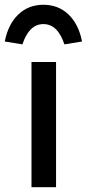

<svg xmlns="http://www.w3.org/2000/svg" viewBox="-62 -785 364 805"><path d="M70 0V-525H173V0ZM-42 -611Q-28 -683 14.5 -724Q57 -765 120 -765Q183 -765 225.5 -724Q268 -683 282 -611L208 -599Q180 -684 120 -684Q60 -684 32 -599Z"/></svg>

Font: Easer Grotesk
Style: Regular
Weight: 400
Designer: Boardeaser, Bonnie Shaver-Troup, Thomas Jockin
Foundry: Lexend
Version: Version 1.008;Glyphs 3.1.2 (3151)